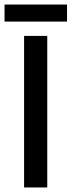

<svg xmlns="http://www.w3.org/2000/svg" viewBox="-36 -825 315 845"><path d="M70 0V-667H172V0ZM-16 -805H259V-730H-16Z"/></svg>

Font: Epunda Sans Medium
Style: Regular
Weight: 500
Designer: Simon Atzbach
Foundry: typofactur
Version: Version 2.204; ttfautohint (v1.8.4.7-5d5b)